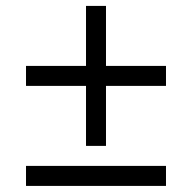

<svg xmlns="http://www.w3.org/2000/svg" viewBox="-20 -753 640 640"><path d="M533.3 -133.3H66.7V-200H533.3ZM533.3 -466.7H333.3V-266.7H266.7V-466.7H66.7V-533.3H266.7V-733.3H333.3V-533.3H533.3Z"/></svg>

Font: Galmuri14 Regular
Style: Regular
Weight: 400
Designer: Lee Minseo (quiple)
Version: Version 2.399;hotconv 1.1.1;makeotfexe 2.6.0 DEVELOPMENT